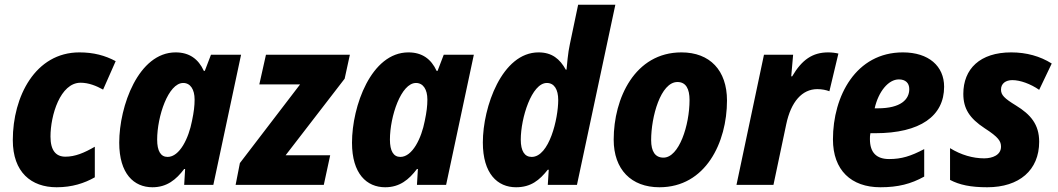

<svg xmlns="http://www.w3.org/2000/svg" viewBox="-20 -780 4464 810"><path d="M219 10C284 10 336 -7 380 -32V-161C335 -135 297 -119 256 -119C216 -119 193 -145 193 -204C193 -293 234 -431 320 -431C354 -431 386 -418 415 -402L468 -522C423 -546 375 -559 315 -559C129 -559 34 -373 34 -189C34 -53 112 10 219 10Z M623 10C684 10 723 -22 757 -67H761L757 0H880L997 -549H870L844 -481H840C817 -531 779 -559 721 -559C564 -559 483 -332 483 -178C483 -47 545 10 623 10ZM687 -118C658 -118 643 -143 643 -191C643 -289 690 -430 753 -430C783 -430 801 -403 801 -360C801 -334 798 -308 790 -270C776 -197 738 -118 687 -118Z M974 0H1346L1373 -125H1185L1434 -448L1456 -549H1102L1074 -424H1246L992 -92Z M1605 10C1666 10 1705 -22 1739 -67H1743L1739 0H1862L1979 -549H1852L1826 -481H1822C1799 -531 1761 -559 1703 -559C1546 -559 1465 -332 1465 -178C1465 -47 1527 10 1605 10ZM1669 -118C1640 -118 1625 -143 1625 -191C1625 -289 1672 -430 1735 -430C1765 -430 1783 -403 1783 -360C1783 -334 1780 -308 1772 -270C1758 -197 1720 -118 1669 -118Z M2157 10C2220 10 2256 -20 2291 -64H2295L2291 0H2414L2576 -760H2419L2384 -593C2376 -558 2372 -505 2370 -486H2367C2342 -531 2309 -559 2252 -559C2098 -559 2017 -329 2017 -179C2017 -47 2079 10 2157 10ZM2223 -118C2193 -118 2177 -143 2177 -191C2177 -282 2223 -430 2287 -430C2318 -430 2335 -403 2335 -358C2335 -279 2297 -118 2223 -118Z M2762 10C2957 10 3047 -179 3047 -356C3047 -483 2975 -559 2855 -559C2658 -559 2569 -365 2569 -191C2569 -65 2643 10 2762 10ZM2779 -115C2744 -115 2727 -141 2727 -189C2727 -287 2767 -434 2838 -434C2874 -434 2889 -405 2889 -358C2889 -252 2845 -115 2779 -115Z M3087 0H3243L3297 -256C3317 -351 3364 -404 3428 -404C3448 -404 3466 -400 3479 -395L3517 -554C3505 -557 3489 -559 3474 -559C3408 -559 3363 -528 3322 -458H3318L3326 -549H3203Z M3694 10C3769 10 3823 -4 3879 -35V-151C3822 -121 3783 -109 3731 -109C3678 -109 3650 -136 3650 -193C3650 -201 3650 -209 3652 -218H3672C3863 -218 3963 -291 3963 -414C3963 -501 3898 -559 3789 -559C3591 -559 3494 -375 3494 -192C3494 -62 3571 10 3694 10ZM3683 -323H3670C3686 -394 3728 -445 3772 -445C3800 -445 3816 -430 3816 -404C3816 -361 3781 -323 3683 -323Z M4145 10C4280 10 4364 -62 4364 -182C4364 -255 4328 -297 4266 -335C4217 -365 4203 -379 4203 -402C4203 -428 4223 -442 4251 -442C4284 -442 4328 -426 4364 -401L4417 -512C4368 -543 4310 -559 4246 -559C4114 -559 4044 -489 4044 -384C4044 -322 4070 -281 4134 -239C4193 -201 4203 -184 4203 -161C4203 -126 4167 -112 4132 -112C4085 -112 4035 -126 3988 -155V-21C4028 0 4075 10 4145 10Z"/></svg>

Font: Noto Sans SemiCondensed ExtraBold
Style: Italic
Weight: 800
Width: 4
Italic angle: -12°
Designer: Monotype Design Team
Foundry: Monotype Imaging Inc.
Version: Version 2.013